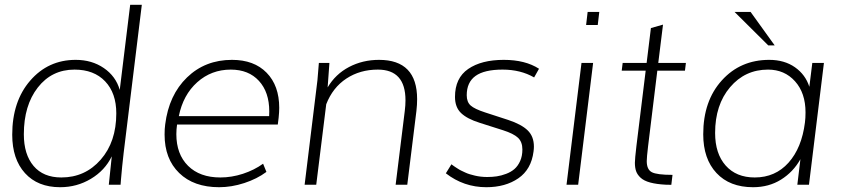

<svg xmlns="http://www.w3.org/2000/svg" viewBox="-20 -760 3481 790"><path d="M286.6 -473.6Q192.9 -473.6 135.5 -399.9Q78.1 -326.2 78.1 -207.5Q78.1 -124.5 118.2 -77.1Q158.2 -29.8 232.4 -29.8Q330.1 -29.8 394.3 -103Q458.5 -176.3 458.5 -293.5Q458.5 -377 412.6 -425.3Q366.7 -473.6 286.6 -473.6ZM30.3 -205.6Q30.3 -342.8 104.2 -428.2Q178.2 -513.7 291.5 -513.7Q357.9 -513.7 407.2 -480Q456.5 -446.3 472.7 -390.1L515.6 -740.2H563.5L488.8 -130.9Q485.8 -107.9 482.7 -75.2Q479.5 -42.5 477.8 -21.7Q476.1 -1 476.1 0H427.7L439.9 -116.7Q411.6 -58.6 354 -24.2Q296.4 10.3 227.5 10.3Q135.3 10.3 82.8 -47.6Q30.3 -105.5 30.3 -205.6Z M715.8 -282.2H1087.4Q1087.9 -289.1 1087.9 -301.8Q1087.9 -380.9 1045.4 -427.2Q1002.9 -473.6 929.7 -473.6Q849.6 -473.6 791.5 -421.6Q733.4 -369.6 715.8 -282.2ZM881.8 10.3Q777.3 10.3 717.3 -48.1Q657.2 -106.4 657.2 -206.5Q657.2 -230.5 659.7 -248Q674.8 -369.1 749.5 -441.4Q824.2 -513.7 934.6 -513.7Q1025.4 -513.7 1077.1 -460.7Q1128.9 -407.7 1128.9 -316.4Q1128.9 -299.3 1126.5 -275.9L1123 -247.6H708.5Q705.6 -227.1 705.6 -208Q705.6 -125.5 753.9 -77.6Q802.2 -29.8 886.7 -29.8Q933.1 -29.8 979.5 -44.9Q1025.9 -60.1 1062.5 -86.4L1076.2 -52.7Q1037.6 -23.9 985.1 -6.8Q932.6 10.3 881.8 10.3Z M1233.4 0 1286.1 -429.7 1292 -501H1335.4L1328.1 -400.4Q1360.4 -455.1 1416.3 -484.4Q1472.2 -513.7 1539.6 -513.7Q1696.3 -513.7 1696.3 -352.1Q1696.3 -329.1 1693.4 -303.7L1655.8 0H1607.9L1645.5 -303.7Q1648.4 -327.1 1648.4 -347.2Q1648.4 -473.6 1534.7 -473.6Q1461.4 -473.6 1405.3 -436.8Q1349.1 -399.9 1322.3 -331.1L1281.2 0Z M2047.9 -473.6Q1972.7 -473.6 1936.5 -447.5Q1900.4 -421.4 1900.4 -368.2Q1900.4 -340.3 1916.5 -325.9Q1932.6 -311.5 1976.1 -297.4L2070.8 -266.6Q2125.5 -248.5 2151.1 -223.6Q2176.8 -198.7 2176.8 -156.7Q2176.8 -147.5 2175.3 -136.7Q2166 -63 2112.8 -26.4Q2059.6 10.3 1981 10.3Q1888.2 10.3 1814.5 -46.9L1837.4 -84Q1837.9 -83.5 1843.3 -79.6Q1848.6 -75.7 1852.5 -73.2Q1856.4 -70.8 1863.8 -65.9Q1871.1 -61 1877.9 -57.9Q1884.8 -54.7 1894 -50.3Q1903.3 -45.9 1913.1 -43Q1922.9 -40 1934.1 -37.4Q1945.3 -34.7 1958.3 -33.2Q1971.2 -31.7 1984.4 -31.7Q2005.4 -31.7 2023.9 -34.4Q2042.5 -37.1 2062.5 -44.7Q2082.5 -52.2 2096.7 -64.5Q2110.8 -76.7 2120.1 -97.2Q2129.4 -117.7 2129.4 -145Q2129.4 -176.3 2111.1 -193.4Q2092.8 -210.4 2049.8 -224.1L1953.1 -254.9Q1901.9 -271 1877 -294.9Q1852.1 -318.8 1852.1 -361.3Q1852.1 -439 1906.5 -476.3Q1960.9 -513.7 2052.7 -513.7Q2141.1 -513.7 2197.8 -477.1L2177.7 -441.4Q2122.1 -473.6 2047.9 -473.6Z M2391.6 -657.2 2397.9 -710.9H2445.8L2439.5 -657.2ZM2311 0 2372.6 -501H2420.4L2358.9 0Z M2742.2 0.5Q2738.3 0.5 2730.7 0.2Q2723.1 0 2719.7 0Q2681.2 -2 2655.3 -9Q2629.4 -16.1 2616 -28.6Q2602.5 -41 2597.4 -55.4Q2592.3 -69.8 2592.3 -90.3Q2592.3 -105.5 2598.6 -159.2L2636.7 -469.2H2538.1L2542 -501H2640.6L2658.2 -644.5L2708 -658.7L2688.5 -501H2802.2L2798.3 -469.2H2684.6L2646.5 -157.7Q2641.1 -112.3 2641.1 -97.2Q2641.1 -62.5 2661.9 -51.5Q2682.6 -40.5 2747.1 -40.5Z M3141.1 -573.2 3002.4 -710.9H3068.4L3167.5 -573.2ZM3140.1 -473.6Q3045.4 -473.6 2983.9 -401.1Q2922.4 -328.6 2922.4 -212.9Q2922.4 -127.9 2965.8 -78.9Q3009.3 -29.8 3085.4 -29.8Q3169.9 -29.8 3224.4 -90.6Q3278.8 -151.4 3292 -255.9Q3294.4 -274.4 3294.4 -297.4Q3294.4 -377.4 3251.2 -425.5Q3208 -473.6 3140.1 -473.6ZM2873.5 -207.5Q2873.5 -344.7 2950 -429.2Q3026.4 -513.7 3145 -513.7Q3207.5 -513.7 3251 -483.2Q3294.4 -452.6 3310.1 -402.8L3322.3 -501H3370.1L3308.6 0H3260.7L3273.4 -105Q3243.7 -52.2 3193.6 -21Q3143.6 10.3 3078.6 10.3Q2982.4 10.3 2928 -48.1Q2873.5 -106.4 2873.5 -207.5Z"/></svg>

Font: Muli
Style: ExtraLightItalic
Weight: 200
Italic angle: -7°
Designer: Vernon Adams
Foundry: newtypography
Version: Version 2.0; ttfautohint (v1.00rc1.2-2d82) -l 8 -r 50 -G 200